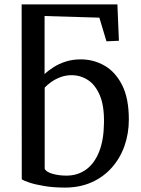

<svg xmlns="http://www.w3.org/2000/svg" viewBox="-20 -839 638 870"><path d="M274.3 11Q223.1 11 181.1 4Q139.2 -2.9 112.2 -12Q85.2 -21.1 78.6 -27L78.1 -819.1H512L518.8 -654.3L462.4 -651.8L430.2 -759L182 -766.4V-503.2Q198.9 -519.5 223.2 -534.9Q247.5 -550.4 278.4 -560.2Q309.3 -570 346 -570Q403.1 -570 452.8 -542.1Q502.4 -514.1 533.1 -454.1Q563.8 -394 563.8 -297.4Q563.8 -233.1 543.8 -177.1Q523.9 -121.1 486.1 -78.9Q448.4 -36.6 394.8 -12.8Q341.1 11 274.3 11ZM280.8 -43.2Q331.9 -43.2 369.9 -70.6Q407.8 -98 429.1 -151.4Q450.3 -204.7 451.2 -282.6Q452.5 -359 432.5 -406.6Q412.5 -454.1 378.8 -476.2Q345.1 -498.3 304.6 -498.3Q277 -498.3 253.2 -489.1Q229.3 -479.9 211.1 -466.7Q192.9 -453.5 182.5 -442V-74.4Q189.1 -59.6 218.2 -51.4Q247.3 -43.2 280.8 -43.2Z"/></svg>

Font: Merriweather Light
Style: Regular
Weight: 300
Version: Version 2.100